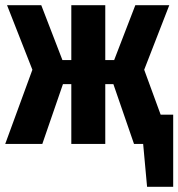

<svg xmlns="http://www.w3.org/2000/svg" viewBox="-27 -551 683 735"><path d="M588 -112H636V164H536L521 0H486L407 -229H376V0H246V-229H214L135 0H-7L97 -284L0 -531H131L212 -321H246V-531H376V-321H410L491 -531H621L525 -284Z"/></svg>

Font: Fira Sans Extra Condensed
Style: Bold
Weight: 700
Width: 1
Designer: Carrois Corporate & Edenspiekermann AG
Foundry: Carrois Corporate GbR & Edenspiekermann AG
Version: Version 4.203